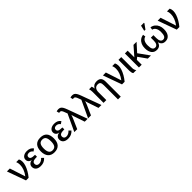

<svg xmlns="http://www.w3.org/2000/svg" viewBox="541 -2827 5112 5112"><g transform="rotate(-45 3097.5 -270.5)"><path d="M478.5 -413.1Q478.5 -356 455.3 -286.6Q432.1 -217.3 389.9 -143.8Q347.7 -70.3 289.1 0H190.4L0 -528.3H109.9L253.4 -88.9Q314.9 -170.9 344.5 -249.5Q374 -328.1 374 -408.7Q374 -475.6 350.1 -528.3H453.1Q478.5 -481 478.5 -413.1Z M752.4 -64.5Q792 -64.5 830.3 -84.5Q868.7 -104.5 898.4 -139.2L956.1 -84Q912.6 -35.2 861.1 -12.7Q809.6 9.8 744.1 9.8Q652.8 9.8 603.3 -30.8Q553.7 -71.3 553.7 -144.5Q553.7 -198.7 590.8 -233.9Q627.9 -269 686.5 -274.4V-275.4Q632.8 -281.2 601.3 -314.2Q569.8 -347.2 569.8 -397Q569.8 -460.9 621.8 -499.5Q673.8 -538.1 758.8 -538.1Q821.8 -538.1 867.2 -516.8Q912.6 -495.6 944.3 -450.2L876.5 -401.9Q854.5 -433.6 826.2 -449.5Q797.9 -465.3 761.7 -465.3Q718.3 -465.3 695.6 -446.3Q672.9 -427.2 672.9 -393.6Q672.9 -351.6 709.5 -332Q746.1 -312 842.8 -312V-239.3Q768.6 -239.3 733.9 -231Q698.7 -222.2 680.2 -202.4Q661.6 -182.6 661.6 -147.9Q661.6 -107.9 686 -86.2Q710.4 -64.5 752.4 -64.5Z M1507.3 -264.6Q1507.3 -129.4 1442.9 -59.8Q1378.4 9.8 1259.3 9.8Q1140.6 9.8 1077.9 -61.8Q1015.1 -133.3 1015.1 -264.6Q1015.1 -398.4 1078.1 -468.3Q1141.1 -538.1 1262.2 -538.1Q1385.7 -538.1 1446.5 -470.2Q1507.3 -402.3 1507.3 -264.6ZM1397.9 -264.6Q1397.9 -369.1 1366.2 -416.3Q1334.5 -463.4 1263.7 -463.4Q1191.4 -463.4 1158 -414.8Q1124.5 -366.2 1124.5 -264.6Q1124.5 -165.5 1157.5 -115.2Q1190.4 -64.9 1257.8 -64.9Q1332 -64.9 1365 -113.8Q1397.9 -162.6 1397.9 -264.6Z M1782.2 -64.5Q1821.8 -64.5 1860.1 -84.5Q1898.4 -104.5 1928.2 -139.2L1985.8 -84Q1942.4 -35.2 1890.9 -12.7Q1839.4 9.8 1773.9 9.8Q1682.6 9.8 1633.1 -30.8Q1583.5 -71.3 1583.5 -144.5Q1583.5 -198.7 1620.6 -233.9Q1657.7 -269 1716.3 -274.4V-275.4Q1662.6 -281.2 1631.1 -314.2Q1599.6 -347.2 1599.6 -397Q1599.6 -460.9 1651.6 -499.5Q1703.6 -538.1 1788.6 -538.1Q1851.6 -538.1 1897 -516.8Q1942.4 -495.6 1974.1 -450.2L1906.2 -401.9Q1884.3 -433.6 1856 -449.5Q1827.6 -465.3 1791.5 -465.3Q1748 -465.3 1725.3 -446.3Q1702.6 -427.2 1702.6 -393.6Q1702.6 -351.6 1739.3 -332Q1775.9 -312 1872.6 -312V-239.3Q1798.3 -239.3 1763.7 -231Q1728.5 -222.2 1710 -202.4Q1691.4 -182.6 1691.4 -147.9Q1691.4 -107.9 1715.8 -86.2Q1740.2 -64.5 1782.2 -64.5Z M2233.4 -478Q2204.1 -559.1 2191.4 -587.4Q2175.8 -623.5 2159.7 -638.2Q2143.6 -652.8 2117.2 -652.8Q2099.1 -652.8 2085.9 -646.5L2066.9 -720.7Q2103 -733.4 2139.2 -733.4Q2178.7 -733.4 2207 -717.8Q2235.4 -702.1 2258.5 -664.6Q2281.7 -627 2306.2 -560.5L2511.7 0H2401.9L2308.6 -276.4Q2302.7 -293.9 2296.9 -312.7Q2291 -331.5 2286.4 -349.6Q2281.7 -367.7 2278.8 -380.9Q2275.4 -369.1 2268.1 -348.4Q2260.7 -327.6 2252.9 -307.6Q2245.1 -287.6 2240.7 -276.9L2119.1 0H2009.8Z M2752 -478Q2722.7 -559.1 2710 -587.4Q2694.3 -623.5 2678.2 -638.2Q2662.1 -652.8 2635.7 -652.8Q2617.7 -652.8 2604.5 -646.5L2585.4 -720.7Q2621.6 -733.4 2657.7 -733.4Q2697.3 -733.4 2725.6 -717.8Q2753.9 -702.1 2777.1 -664.6Q2800.3 -627 2824.7 -560.5L3030.3 0H2920.4L2827.1 -276.4Q2821.3 -293.9 2815.4 -312.7Q2809.6 -331.5 2804.9 -349.6Q2800.3 -367.7 2797.4 -380.9Q2793.9 -369.1 2786.6 -348.4Q2779.3 -327.6 2771.5 -307.6Q2763.7 -287.6 2759.3 -276.9L2637.7 0H2528.3Z M3551.3 -352.1V207H3447.3V-325.7Q3447.3 -397.5 3426 -428Q3404.8 -458.5 3344.2 -458.5Q3283.7 -458.5 3249.3 -416Q3214.8 -373.5 3214.8 -298.8V0H3110.4V-415.5Q3110.4 -475.6 3092.8 -528.3H3191.9Q3200.2 -509.3 3205.3 -483.6Q3210.4 -458 3210.4 -438H3211.9Q3242.7 -492.7 3283 -515.4Q3323.2 -538.1 3382.3 -538.1Q3470.7 -538.1 3511 -494.6Q3551.3 -451.2 3551.3 -352.1Z M4093.8 -413.1Q4093.8 -356 4070.6 -286.6Q4047.4 -217.3 4005.1 -143.8Q3962.9 -70.3 3904.3 0H3805.7L3615.2 -528.3H3725.1L3868.7 -88.9Q3930.2 -170.9 3959.7 -249.5Q3989.3 -328.1 3989.3 -408.7Q3989.3 -475.6 3965.3 -528.3H4068.4Q4093.8 -481 4093.8 -413.1Z M4231 0Q4216.3 -15.6 4208.5 -48.6Q4200.7 -81.5 4200.7 -115.2V-528.3H4305.2V-110.8Q4305.2 -80.1 4315.7 -49.8Q4326.2 -19.5 4344.2 0Z M4546.9 -182.1V0H4442.9V-528.3H4546.9V-276.9L4766.1 -528.3H4882.3L4677.7 -301.8L4894.5 0H4777.3L4610.8 -234.9Z M5323.7 -223.1Q5323.7 -148.9 5350.1 -108.2Q5376.5 -67.4 5423.3 -67.4Q5476.1 -67.4 5502 -110.8Q5527.8 -154.3 5527.8 -251Q5527.8 -337.9 5495.6 -393.8Q5463.4 -449.7 5403.8 -462.4L5415 -538.6Q5484.9 -527.8 5534.2 -488.8Q5583.5 -449.7 5609.9 -388.9Q5636.2 -328.1 5636.2 -252.4Q5636.2 -127.4 5584 -58.8Q5531.7 9.8 5436 9.8Q5372.6 9.8 5332.8 -21Q5293 -51.8 5276.4 -115.7H5274.4Q5257.8 -51.8 5218 -21Q5178.2 9.8 5114.7 9.8Q5019 9.8 4966.8 -58.8Q4914.6 -127.4 4914.6 -252.4Q4914.6 -330.1 4940.9 -390.4Q4967.3 -450.7 5016.8 -489.3Q5066.4 -527.8 5135.3 -538.6L5146.5 -462.9Q5088.9 -450.7 5055.7 -395.8Q5022.5 -340.8 5022.5 -251.5Q5022.5 -154.8 5048.1 -111.1Q5073.7 -67.4 5126.5 -67.4Q5173.8 -67.4 5200.9 -108.4Q5228 -149.4 5228 -223.1V-335.9H5323.7ZM5378.9 -729.5 5277.3 -588.9H5235.8V-605L5269.5 -747.6H5378.9Z M6155.3 -413.1Q6155.3 -356 6132.1 -286.6Q6108.9 -217.3 6066.7 -143.8Q6024.4 -70.3 5965.8 0H5867.2L5676.8 -528.3H5786.6L5930.2 -88.9Q5991.7 -170.9 6021.2 -249.5Q6050.8 -328.1 6050.8 -408.7Q6050.8 -475.6 6026.9 -528.3H6129.9Q6155.3 -481 6155.3 -413.1Z"/></g></svg>

Font: Arimo Medium
Style: Regular
Weight: 500
Designer: Steve Matteson
Foundry: Monotype Imaging Inc.
Version: Version 1.33